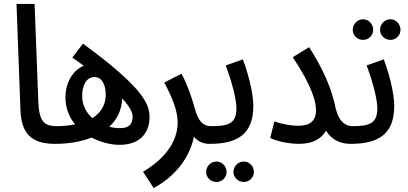

<svg xmlns="http://www.w3.org/2000/svg" viewBox="-20 -727 2077 977"><path d="M260 5C301 5 316 -15 316 -42C316 -68 302 -85 270 -85C200 -85 179 -113 175 -212L156 -707H64L84 -169C88 -48 139 5 260 5Z M589 10C687 10 741 -46 741 -132C741 -200 703 -285 402 -505L348 -434C369 -419 388 -406 406 -393C348 -367 313 -304 313 -231C313 -177 332 -131 362 -94C330 -88 297 -85 269 -85L260 5C323 5 389 -4 446 -27C492 -3 543 10 589 10ZM398 -240C398 -291 419 -335 461 -335C502 -335 518 -290 518 -244C518 -208 504 -159 450 -126C419 -153 398 -192 398 -240ZM655 -130C653 -102 643 -75 592 -75C573 -75 555 -77 536 -82C574 -117 599 -164 602 -226C654 -170 655 -143 655 -130Z M762 230C877 167 944 74 967 -31C987 -7 1013 5 1046 5C1087 5 1103 -15 1103 -42C1103 -68 1088 -85 1056 -85C1017 -85 990 -104 971 -176C957 -226 938 -286 904 -352L816 -307C859 -226 884 -162 884 -103C884 -34 849 63 708 147Z M1221 199C1249 199 1272 176 1272 148C1272 119 1249 95 1221 95C1191 95 1168 119 1168 148C1168 176 1191 199 1221 199ZM1082 199C1110 199 1133 176 1133 148C1133 119 1110 95 1082 95C1052 95 1029 119 1029 148C1029 176 1052 199 1082 199Z M1046 5C1184 5 1269 -40 1269 -188C1269 -257 1241 -358 1216 -425L1129 -394C1156 -319 1183 -230 1183 -175C1183 -99 1143 -85 1056 -85Z M1496 -87C1463 -87 1416 -95 1376 -109L1355 -25C1390 -7 1454 5 1501 5C1572 5 1614 -20 1639 -62C1667 -15 1714 5 1763 5C1804 5 1819 -15 1819 -42C1819 -68 1805 -85 1773 -85C1740 -85 1705 -107 1689 -172C1668 -277 1624 -376 1553 -487L1470 -436C1571 -283 1588 -207 1588 -167C1588 -108 1554 -87 1496 -87Z M1967 -524C1995 -524 2018 -547 2018 -575C2018 -604 1995 -629 1967 -629C1937 -629 1914 -604 1914 -575C1914 -547 1937 -524 1967 -524ZM1828 -524C1856 -524 1879 -547 1879 -575C1879 -604 1856 -629 1828 -629C1798 -629 1775 -604 1775 -575C1775 -547 1798 -524 1828 -524Z M1763 5C1901 5 1986 -40 1986 -188C1986 -257 1958 -358 1933 -425L1846 -394C1873 -319 1900 -230 1900 -175C1900 -99 1860 -85 1773 -85Z"/></svg>

Font: Noto Sans Arabic ExtCond Med
Style: Regular
Weight: 500
Width: 2
Designer: Monotype Design Team, Nadine Chahine, Nizar Qandah and Khaled Hosny
Foundry: Monotype Imaging Inc.
Version: Version 2.012